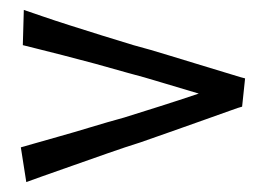

<svg xmlns="http://www.w3.org/2000/svg" viewBox="-20 -489 540 387"><path d="M33 -122 22 -192Q26 -193 46.5 -199Q67 -205 97.5 -213.5Q128 -222 162.5 -232.5Q197 -243 230 -252Q262 -262 301.5 -274.5Q341 -287 378 -299.5Q415 -312 441.5 -320.5Q468 -329 474 -331L468 -274Q463 -273 442.5 -265.5Q422 -258 392 -247.5Q362 -237 328.5 -225Q295 -213 263 -202Q234 -193 197 -180Q160 -167 124.5 -154.5Q89 -142 63.5 -133Q38 -124 33 -122ZM28 -469Q40 -465 64.5 -456.5Q89 -448 120.5 -438Q152 -428 185.5 -417.5Q219 -407 249 -398Q283 -389 320 -377.5Q357 -366 390.5 -356Q424 -346 446.5 -339Q469 -332 474 -331L468 -274Q462 -276 437.5 -283.5Q413 -291 378.5 -301Q344 -311 306.5 -322.5Q269 -334 238 -342Q207 -351 172 -360.5Q137 -370 105.5 -378Q74 -386 52 -391.5Q30 -397 26 -398Z"/></svg>

Font: Truculenta Light
Style: Regular
Weight: 300
Version: Version 1.002